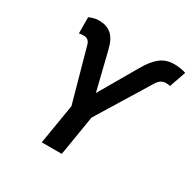

<svg xmlns="http://www.w3.org/2000/svg" viewBox="-163 -896 1051 1055"><g transform="rotate(30 362.5 -368.5)"><path d="M233.4 0 275.4 -253.4 182.1 -589.8Q177.2 -606.9 167 -615.2Q156.7 -623.5 139.2 -623.5Q132.3 -623.5 123 -622.6Q113.8 -621.6 110.8 -620.6L110.4 -723.1Q127.4 -730 141.8 -733.9Q156.2 -737.8 176.3 -737.3Q221.2 -736.8 251.5 -711.2Q281.7 -685.5 296.9 -621.1L355.5 -383.3L493.7 -621.6Q525.9 -678.7 562.5 -707.5Q599.1 -736.3 650.4 -736.3Q669.4 -736.3 689.5 -733.2Q709.5 -730 725.1 -724.6L689 -620.6Q687 -621.6 678 -622.6Q668.9 -623.5 662.1 -623.5Q644.5 -623.5 631.1 -614.7Q617.7 -606 607.9 -589.8L402.3 -254.4L360.4 0Z"/></g></svg>

Font: Inter 20pt SemiBold
Style: Italic
Weight: 600
Italic angle: -9.3988°
Version: Version 4.001;git-66647c0bb